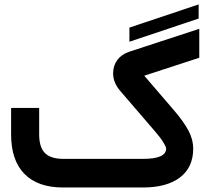

<svg xmlns="http://www.w3.org/2000/svg" viewBox="-20 -832 946 852"><path d="M861.5 -749.7 554.3 -646.8V-709.5L861.5 -812.4ZM620.1 -496.1 751 -343.8Q795.4 -292 816.4 -252.2Q837.4 -212.4 837.4 -172.9Q837.4 -89.4 778.8 -44.7Q720.2 0 613.8 0H259.8Q147.5 0 88.4 -60.3Q29.3 -120.6 29.3 -235.4V-333.5V-353H48.8H134.3H153.8V-333.5V-235.8Q153.8 -178.7 179.4 -152.8Q205.1 -127 261.2 -127H614.7Q717.3 -127 717.3 -172.9Q717.3 -179.7 704.6 -200.7Q691.9 -221.7 667.5 -249.5L514.2 -427.7Q481.9 -464.8 481.9 -506.8Q482.4 -542 501.2 -566.7Q520 -591.3 553.7 -602.5L864.3 -704.1V-677.2V-589.8V-575.7Z"/></svg>

Font: Shabnam WOL
Style: Bold-WOL
Weight: 700
Foundry: DejaVu fonts team - Redesigned by Saber Rastikerdar - Based on Vazir font
Version: Version 5.0.0